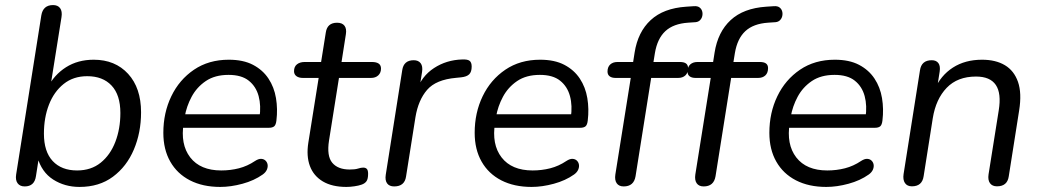

<svg xmlns="http://www.w3.org/2000/svg" viewBox="-20 -732 4125 761"><path d="M295.2 8.9Q236.6 8.9 190.7 -20.4Q144.8 -49.8 127.8 -110.3L136.3 -122L122.5 -33.8Q116.7 6.9 77.9 6.9Q58.9 6.9 49.7 -5.7Q40.5 -18.3 44 -40.6L143.8 -671.2Q150.6 -711.9 190.4 -711.9Q209.3 -711.9 218.3 -699.6Q227.3 -687.2 223.8 -664.4L179 -383.2H167.9Q194.4 -435.5 241.5 -465.4Q288.7 -495.3 351.4 -495.3Q436.5 -495.3 487.8 -439.3Q539.1 -383.3 539.1 -286.9Q539.1 -206.6 510.6 -139.4Q482.2 -72.1 427.7 -31.6Q373.3 8.9 295.2 8.9ZM285.5 -56.4Q341 -56.4 379.1 -87.1Q417.3 -117.9 437.2 -169.8Q457.1 -221.7 457.1 -284.1Q457.1 -355.8 422.2 -392.9Q387.4 -430 325.7 -430Q270.6 -430 232.3 -399.2Q193.9 -368.4 174 -317Q154.1 -265.7 154.1 -202.2Q154.1 -131 188.9 -93.7Q223.8 -56.4 285.5 -56.4Z M852.9 8.9Q783.7 8.9 732.9 -17.2Q682.1 -43.4 654.8 -91.6Q627.4 -139.7 627.4 -205.6Q627.4 -285 659 -350.5Q690.6 -416.1 748.9 -455.7Q807.3 -495.3 886.8 -495.3Q944.1 -495.3 982.7 -475.1Q1021.3 -454.9 1044 -420.7Q1066.7 -386.5 1073.9 -343.1Q1081.1 -299.7 1075.6 -254.3Q1073.6 -237 1066.7 -231.3Q1059.8 -225.5 1045.4 -225.5H689.8L697.7 -279H1026.4L1008.4 -265.6Q1015.4 -313 1005.1 -351.1Q994.8 -389.3 966 -412.2Q937.3 -435.2 885.8 -435.2Q831.7 -435.2 795.6 -410.7Q759.6 -386.2 739.4 -348.3Q719.2 -310.5 712.1 -269.2L708.2 -245.1Q694.1 -159.9 734 -108.1Q774 -56.4 857 -56.4Q893.4 -56.4 927 -65Q960.6 -73.6 990.8 -93.9Q1004.5 -102.8 1015 -102.4Q1025.6 -101.9 1032.2 -95.6Q1038.9 -89.3 1040.6 -79.8Q1042.3 -70.2 1037.7 -59.4Q1033 -48.7 1021.3 -40.3Q987.3 -16.2 941.2 -3.7Q895 8.9 852.9 8.9Z M1352.9 8.9Q1296.3 8.9 1259.6 -12.9Q1222.9 -34.8 1208.3 -74Q1193.7 -113.3 1202.1 -166.6L1243 -423.1H1181Q1164.4 -423.1 1154.9 -430.2Q1145.4 -437.2 1145.4 -449.8Q1145.4 -467.9 1157.1 -477.1Q1168.8 -486.3 1187.7 -486.3H1252.7L1271.4 -603.6Q1277.2 -641.9 1316.1 -641.9Q1336.4 -641.9 1345.4 -630Q1354.4 -618.1 1350.9 -596.3L1333.7 -486.3H1454Q1471.6 -486.3 1480.8 -480Q1490.1 -473.7 1490.1 -460.1Q1490.1 -443.5 1479.3 -433.3Q1468.6 -423.1 1450.1 -423.1H1323.5L1284.1 -175.2Q1274.5 -113.6 1296.9 -86.9Q1319.2 -60.1 1366.2 -60.1Q1387.4 -60.1 1399.2 -63.9Q1411 -67.7 1419.4 -67.7Q1429.2 -67.7 1434.1 -62.3Q1439 -57 1439 -43.3Q1439 -22.6 1432.5 -13.6Q1426 -4.5 1412.9 -0.1Q1401.9 3.9 1384.6 6.4Q1367.4 8.9 1352.9 8.9Z M1542.4 6.9Q1523 6.9 1514.3 -5.2Q1505.5 -17.3 1509 -39.7L1574.3 -454Q1580.1 -493.3 1619.9 -493.3Q1638.3 -493.3 1647.3 -481.4Q1656.3 -469.5 1652.9 -447.1L1640.7 -370.5H1630.2Q1650.7 -430 1700.2 -462.2Q1749.6 -494.5 1811.6 -496.3Q1833.7 -497.3 1841.6 -490.7Q1849.5 -484.2 1849.5 -468.1Q1849.5 -447.3 1839.8 -437.6Q1830.1 -427.9 1807.7 -425.5L1787.7 -423.5Q1708 -416.5 1672.9 -375.9Q1637.8 -335.2 1626.7 -267.8L1589.4 -32.4Q1583.6 6.9 1542.4 6.9Z M2086.9 8.9Q2017.7 8.9 1966.9 -17.2Q1916.1 -43.4 1888.8 -91.6Q1861.4 -139.7 1861.4 -205.6Q1861.4 -285 1893 -350.5Q1924.6 -416.1 1982.9 -455.7Q2041.3 -495.3 2120.8 -495.3Q2178.1 -495.3 2216.7 -475.1Q2255.3 -454.9 2278 -420.7Q2300.7 -386.5 2307.9 -343.1Q2315.1 -299.7 2309.6 -254.3Q2307.6 -237 2300.7 -231.3Q2293.8 -225.5 2279.4 -225.5H1923.8L1931.7 -279H2260.4L2242.4 -265.6Q2249.4 -313 2239.1 -351.1Q2228.8 -389.3 2200 -412.2Q2171.3 -435.2 2119.8 -435.2Q2065.7 -435.2 2029.6 -410.7Q1993.6 -386.2 1973.4 -348.3Q1953.2 -310.5 1946.1 -269.2L1942.2 -245.1Q1928.1 -159.9 1968 -108.1Q2008 -56.4 2091 -56.4Q2127.4 -56.4 2161 -65Q2194.6 -73.6 2224.8 -93.9Q2238.5 -102.8 2249 -102.4Q2259.6 -101.9 2266.2 -95.6Q2272.9 -89.3 2274.6 -79.8Q2276.3 -70.2 2271.7 -59.4Q2267 -48.7 2255.3 -40.3Q2221.3 -16.2 2175.2 -3.7Q2129 8.9 2086.9 8.9Z M2452 6.9Q2433 6.9 2424.3 -5.7Q2415.6 -18.3 2419 -40.6L2480 -423.1H2420.5Q2404.4 -423.1 2396.2 -429.7Q2387.9 -436.2 2387.9 -448.4Q2387.9 -466.4 2398.6 -476.4Q2409.3 -486.3 2427.4 -486.3H2500.5L2487.7 -474.9L2495.3 -523.6Q2508.2 -605.4 2559.1 -652.4Q2609.9 -699.5 2700.1 -705.5L2730.5 -707.5Q2744.7 -708.5 2752.5 -702.6Q2760.3 -696.8 2763 -687.5Q2765.7 -678.3 2763.5 -668.5Q2761.4 -658.7 2754.5 -651.9Q2747.7 -645.1 2736.9 -644.1L2707.3 -642.1Q2648.9 -638.1 2617.1 -608.5Q2585.4 -579 2575.8 -521.9L2568.7 -477.9L2561.8 -486.3H2674.6Q2691.2 -486.3 2699.2 -480.3Q2707.2 -474.2 2707.2 -462.1Q2707.2 -443 2696.5 -433.1Q2685.7 -423.1 2667.7 -423.1H2560.9L2499 -33.3Q2492.2 6.9 2452 6.9Z M2769 6.9Q2750 6.9 2741.3 -5.7Q2732.6 -18.3 2736 -40.6L2797 -423.1H2737.5Q2721.4 -423.1 2713.2 -429.7Q2704.9 -436.2 2704.9 -448.4Q2704.9 -466.4 2715.6 -476.4Q2726.3 -486.3 2744.4 -486.3H2817.5L2804.7 -474.9L2812.3 -523.6Q2825.2 -605.4 2876.1 -652.4Q2926.9 -699.5 3017.1 -705.5L3047.5 -707.5Q3061.7 -708.5 3069.5 -702.6Q3077.3 -696.8 3080 -687.5Q3082.7 -678.3 3080.5 -668.5Q3078.4 -658.7 3071.5 -651.9Q3064.7 -645.1 3053.9 -644.1L3024.3 -642.1Q2965.9 -638.1 2934.1 -608.5Q2902.4 -579 2892.8 -521.9L2885.7 -477.9L2878.8 -486.3H2991.6Q3008.2 -486.3 3016.2 -480.3Q3024.2 -474.2 3024.2 -462.1Q3024.2 -443 3013.5 -433.1Q3002.7 -423.1 2984.7 -423.1H2877.9L2816 -33.3Q2809.2 6.9 2769 6.9Z M3254.9 8.9Q3185.7 8.9 3134.9 -17.2Q3084.1 -43.4 3056.8 -91.6Q3029.4 -139.7 3029.4 -205.6Q3029.4 -285 3061 -350.5Q3092.6 -416.1 3150.9 -455.7Q3209.3 -495.3 3288.8 -495.3Q3346.1 -495.3 3384.7 -475.1Q3423.3 -454.9 3446 -420.7Q3468.7 -386.5 3475.9 -343.1Q3483.1 -299.7 3477.6 -254.3Q3475.6 -237 3468.7 -231.3Q3461.8 -225.5 3447.4 -225.5H3091.8L3099.7 -279H3428.4L3410.4 -265.6Q3417.4 -313 3407.1 -351.1Q3396.8 -389.3 3368 -412.2Q3339.3 -435.2 3287.8 -435.2Q3233.7 -435.2 3197.6 -410.7Q3161.6 -386.2 3141.4 -348.3Q3121.2 -310.5 3114.1 -269.2L3110.2 -245.1Q3096.1 -159.9 3136 -108.1Q3176 -56.4 3259 -56.4Q3295.4 -56.4 3329 -65Q3362.6 -73.6 3392.8 -93.9Q3406.5 -102.8 3417 -102.4Q3427.6 -101.9 3434.2 -95.6Q3440.9 -89.3 3442.6 -79.8Q3444.3 -70.2 3439.7 -59.4Q3435 -48.7 3423.3 -40.3Q3389.3 -16.2 3343.2 -3.7Q3297 8.9 3254.9 8.9Z M3594.4 6.5Q3575.5 6.5 3566.7 -6.7Q3558 -19.8 3561.4 -42.1L3626.3 -453Q3632.1 -493.3 3672.9 -493.3Q3690.8 -493.3 3699.3 -481.9Q3707.8 -470.4 3704.4 -448.1L3691.2 -364.5L3683.5 -376.2Q3708.5 -432.9 3756.8 -464.1Q3805.2 -495.3 3872.4 -495.3Q3926.4 -495.3 3962.9 -473.6Q3999.4 -451.8 4014.9 -407.4Q4030.4 -362.9 4019.4 -294.1L3978.2 -32.7Q3972.4 6.5 3931.6 6.5Q3912.7 6.5 3903.7 -6.1Q3894.8 -18.7 3898.2 -41.1L3938.4 -293.7Q3949.6 -361.9 3927 -395.2Q3904.5 -428.6 3848.4 -428.6Q3775.1 -428.6 3732.2 -383.9Q3689.3 -339.2 3677.1 -263.5L3640.9 -33.8Q3635.1 6.5 3594.4 6.5Z"/></svg>

Font: Nunito Variable Extra Light
Style: Italic
Weight: 200
Italic angle: -9°
Designer: Vernon Adams
Foundry: Vernon Adams
Version: Version 3.602